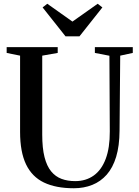

<svg xmlns="http://www.w3.org/2000/svg" viewBox="-20 -994 739 1023"><path d="M373.5 9Q278 9 214.2 -21.5Q150.5 -52 118.8 -118.2Q87 -184.5 87 -291.5V-697.5L15.5 -712V-743H287.5V-712L205 -697.5V-277Q205 -205 217.2 -157Q229.5 -109 252.5 -81Q275.5 -53 307.8 -41Q340 -29 380.5 -29Q438 -29 479.5 -58.8Q521 -88.5 543.2 -147.5Q565.5 -206.5 565 -294L563 -697L485.5 -712V-743H687.5V-712L620.5 -697.5L617 -298Q616.5 -216.5 598.8 -158.2Q581 -100 548.5 -63.2Q516 -26.5 471.5 -8.8Q427 9 373.5 9ZM329 -800.5 207 -954.5 232 -974 366 -879 500.5 -974 525.5 -954.5 403.5 -800.5Z"/></svg>

Font: Merriweather 96pt Medium
Style: Regular
Weight: 500
Version: Version 2.100